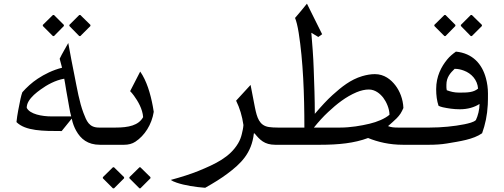

<svg xmlns="http://www.w3.org/2000/svg" viewBox="-20 -790 2754 1049"><path d="M369 -154H261C210 -154 143 -166 126 -201C126 -212 129 -224 136 -236C151 -262 177 -283 202 -301C236 -326 283 -352 331 -360C332 -352 334 -343 336 -332C340 -308 344 -281 349 -256C356 -222 360 -185 369 -154ZM317 -74 372 -142C377 -116 386 -94 396 -76C421 -31 459 1 526 1H570V-93H521C466 -93 453 -129 436 -173C413 -234 402 -302 386 -382C376 -431 365 -488 353 -555C337 -525 320 -499 306 -469L319 -420C268 -407 224 -385 186 -360C154 -339 125 -312 102 -286C99 -277 95 -265 92 -250C84 -210 74 -164 70 -123C119 -74 217 -74 317 -74ZM329 -648V-654L275 -708H269L214 -654V-648L269 -593H275ZM474 -648V-654L419 -708H413L359 -654V-648L413 -593H419Z M611 -93H536V-16C536 -4 557 1 570 1H658C681 1 702 -4 720 -16C770 -49 809 -109 820 -179C819 -188 817 -198 815 -209C802 -279 781 -349 746 -399L691 -292C697 -286 704 -278 712 -267C733 -238 759 -195 762 -150C737 -105 683 -93 611 -93ZM658 184V178L603 124H597L542 178V184L597 239H603ZM802 184V178L747 124H742L687 178V184L742 239H747Z M1310 -107C1309 -90 1305 -74 1301 -57C1297 -40 1291 -24 1281 -7C1236 69 1157 106 1064 144C1022 161 972 177 913 193C920 198 930 203 945 208C989 223 1047 232 1101 236C1149 209 1189 184 1221 160C1295 105 1355 48 1367 -61H1371C1399 -27 1424 1 1484 1H1526V-93H1498C1479 -93 1463 -94 1449 -96C1396 -104 1384 -149 1373 -202L1349 -326L1270 -240C1290 -199 1303 -156 1310 -107Z M1838 -93H1695C1720 -124 1746 -153 1773 -178C1820 -222 1869 -261 1928 -286C1952 -296 1975 -301 1995 -301C2030 -301 2057 -278 2074 -256C2090 -235 2108 -197 2108 -163C2082 -141 2041 -124 1999 -114C1953 -103 1895 -93 1838 -93ZM2100 -101 2124 -122C2140 -136 2156 -151 2168 -169C2174 -178 2179 -189 2184 -200C2182 -249 2164 -293 2140 -324C2116 -355 2080 -385 2028 -385C2006 -385 1983 -381 1959 -374C1895 -355 1846 -315 1797 -271C1767 -244 1735 -209 1700 -168C1700 -248 1697 -331 1694 -412C1692 -480 1686 -549 1681 -611L1719 -588L1740 -603L1657 -770C1637 -744 1614 -718 1592 -692C1599 -675 1606 -648 1612 -610C1636 -458 1643 -274 1643 -93H1492V-16C1492 -4 1513 1 1526 1H1728C1832 1 1916 -8 1991 -36C2045 -14 2108 1 2182 1H2277V-93H2155C2134 -93 2118 -94 2100 -101Z M2489 -284C2462 -284 2443 -289 2421 -297C2420 -303 2419 -308 2419 -313V-327C2419 -368 2441 -392 2464 -414C2483 -414 2499 -410 2515 -404C2555 -389 2588 -355 2592 -306C2567 -285 2536 -284 2489 -284ZM2600 -222C2600 -191 2591 -157 2580 -134C2568 -122 2540 -116 2517 -111C2462 -100 2393 -93 2327 -93H2243V-16C2243 -4 2264 1 2277 1H2324C2357 1 2391 -1 2421 -6C2492 -18 2566 -28 2614 -62C2631 -109 2642 -160 2645 -218C2646 -237 2646 -258 2646 -279C2646 -308 2642 -336 2635 -362C2614 -441 2562 -499 2471 -508C2453 -495 2437 -482 2424 -466C2391 -426 2363 -373 2363 -303C2363 -269 2367 -239 2376 -212C2382 -209 2390 -206 2399 -204C2427 -198 2458 -193 2492 -193C2536 -193 2572 -204 2600 -222ZM2468 -648V-654L2414 -708H2408L2353 -654V-648L2408 -593H2414ZM2613 -648V-654L2558 -708H2552L2498 -654V-648L2552 -593H2558Z"/></svg>

Font: Iranian Serif 
Style: Regular
Weight: 400
Designer: Hooman Mehr, Hadi Navid in Neviseh Pardaz Co. Ltd. (http://nevisa.com)
Foundry: http://font-store.ir
Version: 5.0.2 build 3/9/1393